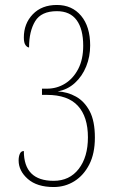

<svg xmlns="http://www.w3.org/2000/svg" viewBox="-20 -744 465 773"><path d="M196 9Q129 9 92 -23.5Q55 -56 55 -98Q55 -114 60 -125Q65 -136 76 -136Q76 -16 196 -16Q260 -16 297 -64Q334 -112 334 -191Q334 -274 293.5 -318Q253 -362 169 -362H149V-387H169Q209 -387 242 -407.5Q275 -428 295 -466.5Q315 -505 315 -560Q315 -627 288.5 -663Q262 -699 209 -699Q146 -699 121.5 -658.5Q97 -618 97 -553Q90 -553 83 -562Q76 -571 76 -593Q76 -649 112 -686.5Q148 -724 209 -724Q270 -724 306.5 -680.5Q343 -637 343 -561Q343 -516 327 -476.5Q311 -437 281.5 -410Q252 -383 212 -376Q252 -374 286 -355Q320 -336 341 -296.5Q362 -257 362 -190Q362 -126 339.5 -82Q317 -38 279.5 -14.5Q242 9 196 9Z"/></svg>

Font: Noto Serif Ethiopic ExtraCondensed Thin
Style: Regular
Weight: 100
Width: 2
Designer: Monotype Design Team
Foundry: Monotype Imaging Inc.
Version: Version 2.102; ttfautohint (v1.8.4.7-5d5b)